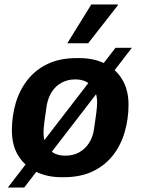

<svg xmlns="http://www.w3.org/2000/svg" viewBox="-20 -780 634 856"><path d="M254 10Q189 10 139.5 -15Q90 -40 61.5 -86Q33 -132 33 -198Q33 -262 50 -320Q67 -378 102.5 -423.5Q138 -469 192.5 -495Q247 -521 322 -521H333Q399 -521 448 -496.5Q497 -472 525 -425.5Q553 -379 553 -313Q553 -250 536 -191.5Q519 -133 484 -88Q449 -43 394.5 -16.5Q340 10 265 10ZM271 -86Q305 -86 331.5 -100Q358 -114 376 -141Q394 -168 399 -204Q405 -242 409 -273.5Q413 -305 413 -323Q413 -370 387.5 -398Q362 -426 315 -426Q282 -426 255 -411.5Q228 -397 211 -370.5Q194 -344 188 -308Q182 -269 178 -237.5Q174 -206 174 -189Q174 -141 199.5 -113.5Q225 -86 271 -86ZM15 56 495 -567H568L88 56ZM280 -587 387 -760H505L506 -757L373 -587Z"/></svg>

Font: Chivo Medium SemiBold
Style: Italic
Weight: 600
Italic angle: -8.05°
Version: Version 2.002